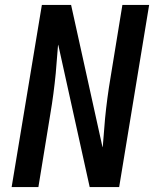

<svg xmlns="http://www.w3.org/2000/svg" viewBox="-20 -755 640 775"><path d="M27 0 149 -735H267L394 -160Q394 -162 394.5 -163Q395 -164 395 -165L404 -276Q408 -317 413.5 -358.5Q419 -400 426 -441L474 -735H582L461 0H342L215 -575Q215 -573 214.5 -572Q214 -571 214 -570L205 -459Q201 -418 195.5 -376.5Q190 -335 183 -294L135 0Z"/></svg>

Font: Iosevka Curly SmBdEx
Style: Italic
Weight: 600
Width: 7
Italic angle: -9°
Monospace: yes
Designer: Belleve Invis
Foundry: Belleve Invis
Version: Version 11.1.0; ttfautohint (v1.8.3)